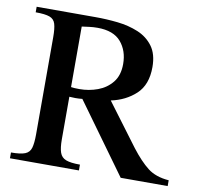

<svg xmlns="http://www.w3.org/2000/svg" viewBox="-70 -673 780 747"><g transform="rotate(10 319.5 -299.5)"><path d="M639.2 0H453.6L253.4 -276.4Q240.7 -274.9 226.1 -274.9Q219.7 -274.9 213.6 -275.4Q207.5 -275.9 202.1 -275.9V-107.9Q202.1 -74.2 208.5 -55.7Q214.8 -37.1 233.2 -30Q251.5 -22.9 288.6 -22.9V0H16.1V-22.9Q53.7 -22.9 71.5 -30Q89.4 -37.1 94.7 -55.9Q100.1 -74.7 100.1 -109.4V-493.2Q100.1 -527.3 94.7 -545.4Q89.4 -563.5 71.5 -570.1Q53.7 -576.7 16.1 -576.7V-598.6H249Q292.5 -598.6 336.7 -593.8Q380.9 -588.9 418 -573.5Q455.1 -558.1 477.8 -527.3Q500.5 -496.6 500.5 -445.3Q500.5 -375.5 460.9 -338.6Q421.4 -301.8 363.3 -289.6L487.8 -123Q523.9 -76.2 555.7 -51.5Q587.4 -26.9 639.2 -22.9ZM386.2 -437.5Q386.2 -489.7 356.7 -524.4Q327.1 -559.1 263.7 -559.1Q247.1 -559.1 231.7 -557.1Q216.3 -555.2 202.1 -553.2V-314Q214.4 -312 235.4 -312Q272.9 -312 307.4 -324.7Q341.8 -337.4 364 -365Q386.2 -392.6 386.2 -437.5Z"/></g></svg>

Font: Scheherazade New Medium
Style: Regular
Weight: 500
Designer: SIL International
Foundry: SIL International
Version: Version 4.000